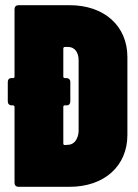

<svg xmlns="http://www.w3.org/2000/svg" viewBox="-20 -720 531 740"><path d="M248 -700H51C42 -700 36 -694 36 -685V-425C36 -421 34 -419 30 -419H23C15 -419 10 -413 10 -404V-329C10 -320 16 -314 25 -314H30C34 -314 36 -311 36 -308V-15C36 -6 42 0 51 0H248C382 0 471 -80 471 -200V-500C471 -620 382 -700 248 -700ZM283 -213C281 -183 265 -163 244 -162L230 -161C226 -161 224 -163 224 -167V-308C224 -312 226 -314 230 -314H238C246 -314 251 -320 251 -329V-404C251 -413 245 -419 236 -419H230C226 -419 224 -421 224 -425V-533C224 -537 227 -539 230 -539H243C267 -539 283 -519 283 -488Z"/></svg>

Font: Barlow Condensed Black
Style: Regular
Weight: 900
Width: 3
Designer: Jeremy Tribby
Foundry: Tribby Type
Version: Version 1.422;hotconv 1.0.109;makeotfexe 2.5.65596